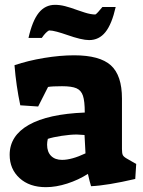

<svg xmlns="http://www.w3.org/2000/svg" viewBox="-20 -762 594 795"><path d="M20 -121Q20 -200 99.5 -245Q179 -290 331 -296Q331 -343 323.5 -365.5Q316 -388 296.5 -396.5Q277 -405 237 -405Q196 -405 179 -402L138 -321L64 -326Q47 -406 40 -492Q96 -511 162.5 -522Q229 -533 287 -533Q393 -533 439 -491.5Q485 -450 485 -354V-145Q485 -127 488.5 -120Q492 -113 504 -106L544 -83L540 -21Q424 6 357 9Q355 3 351 -12.5Q347 -28 344 -42Q305 -17 258.5 -2Q212 13 170 13Q102 13 61 -24.5Q20 -62 20 -121ZM334 -127 330 -203Q306 -205 298 -205Q271 -205 235 -199.5Q199 -194 178 -187Q175 -174 175 -163Q175 -133 191.5 -116.5Q208 -100 237 -100Q277 -100 334 -127ZM256 -618Q236 -625 216 -630.5Q196 -636 183 -636Q177 -633 169.5 -625.5Q162 -618 153 -605H98Q114 -676 140.5 -709Q167 -742 208 -742Q228 -742 249.5 -736.5Q271 -731 301 -720Q306 -718 331 -710Q356 -702 375 -702Q380 -705 387 -713Q394 -721 404 -733H459Q443 -662 416.5 -629Q390 -596 349 -596Q318 -596 256 -618Z"/></svg>

Font: Suez One
Style: Regular
Weight: 400
Designer: Michal Sahar
Foundry: Hagilda
Version: Version 1.001